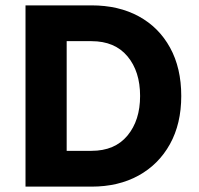

<svg xmlns="http://www.w3.org/2000/svg" viewBox="-20 -695 740 715"><path d="M75 0V-675H320.8Q421.7 -675 496.7 -634.2Q571.7 -593.3 613.3 -517.5Q655 -441.7 655 -337.5Q655 -234.2 612.9 -158.3Q570.8 -82.5 495.8 -41.2Q420.8 0 320.8 0ZM228.3 -133.3H320.8Q407.5 -133.3 454.6 -190Q501.7 -246.7 501.7 -337.5Q501.7 -429.2 454.6 -485.4Q407.5 -541.7 320.8 -541.7H228.3Z"/></svg>

Font: Funnel Sans ExtraBold
Style: Regular
Weight: 800
Version: Version 1.000; Beta; Release 5; Build 24; ttfautohint (v1.8.